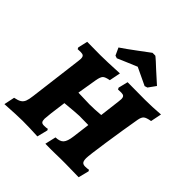

<svg xmlns="http://www.w3.org/2000/svg" viewBox="-238 -1051 1220 1220"><g transform="rotate(45 372.0 -441.0)"><path d="M747 -650 732 -576Q696 -570 683.5 -559.5Q671 -549 666 -521Q646 -406 626.5 -274Q607 -142 607 -118Q607 -94 614.5 -84.5Q622 -75 640 -75Q657 -75 672 -78Q673 -75 677 -69L659 2L540 0H497Q467 0 449 1Q432 1 408.5 1.5Q385 2 359 1L376 -73Q414 -74 430.5 -92Q447 -110 453 -158L468 -276L386 -277Q368 -277 262 -267L248 -161Q243 -116 243 -108Q243 -89 249 -81.5Q255 -74 271 -74Q293 -74 303 -77Q304 -75 305.5 -72.5Q307 -70 308 -68L290 4Q218 0 154 0Q109 0 -3 7L12 -65Q42 -71 57 -80.5Q72 -90 79 -107.5Q86 -125 90 -159L135 -518Q137 -536 137 -540Q137 -557 130 -563.5Q123 -570 106 -570L79 -569L74 -580L89 -645Q124 -644 209 -644Q259 -644 378 -650L363 -574Q328 -568 317 -556.5Q306 -545 300 -510L278 -377L381 -374Q423 -374 481 -379L498 -518Q500 -536 500 -540Q500 -557 493 -563.5Q486 -570 470 -570L442 -569L436 -580L452 -645L609 -644Q673 -644 747 -650ZM432 -889H455Q456 -892 485.5 -865Q515 -838 520 -833Q581 -777 601 -760L565 -710L546 -704Q444 -753 428 -760L352 -728L296 -704L278 -710L255 -760Q294 -786 353.5 -830.5Q413 -875 432 -889Z"/></g></svg>

Font: Alegreya ExtraBold
Style: Italic
Weight: 800
Italic angle: -7°
Designer: Juan Pablo del Peral
Foundry: Huerta Tipografica
Version: Version 2.007; ttfautohint (v1.6)